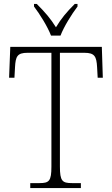

<svg xmlns="http://www.w3.org/2000/svg" viewBox="-20 -951 568 971"><path d="M238 -771H286C303 -816 343 -880 372 -918V-931H358C316 -889 290 -858 263 -813C235 -858 208 -889 166 -931H152V-918C181 -880 221 -816 238 -771ZM133 0H389V-25H344C295 -25 283 -35 283 -109V-684H407C459 -684 468 -665 471 -612L474 -558H500L495 -714H32L26 -558H53L56 -612C59 -665 67 -684 119 -684H240V-108C240 -35 228 -25 180 -25H133Z"/></svg>

Font: Noto Serif Thai SemiCondensed ExtraLight
Style: Regular
Weight: 200
Width: 4
Designer: Monotype Design Team
Foundry: Monotype Imaging Inc.
Version: Version 2.002